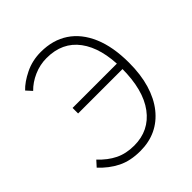

<svg xmlns="http://www.w3.org/2000/svg" viewBox="-204 -879 1030 1030"><g transform="rotate(-45 311.5 -364.0)"><path d="M271 13Q195 13 140.5 -14.5Q86 -42 42 -90L71 -122Q113 -77 160 -54Q207 -31 268 -31Q382 -31 448 -119.5Q514 -208 514 -372Q514 -525 450.5 -610.5Q387 -696 268 -696Q217 -696 170.5 -675.5Q124 -655 92 -622L63 -654Q94 -687 149 -714Q204 -741 269 -741Q360 -741 425.5 -697.5Q491 -654 527 -570Q563 -486 563 -365Q563 -275 542 -205Q521 -135 482 -86Q443 -37 390 -12Q337 13 271 13ZM177 -366V-408H546V-366Z"/></g></svg>

Font: Noto Sans JP ExtraLight
Style: Regular
Weight: 250
Designer: Ryoko NISHIZUKA  (kana, bopomofo & ideographs); Paul D. Hunt (Latin, Greek & Cyrillic); Sandoll Communications , Soo-you
Foundry: Adobe
Version: Version 2.004-H2;hotconv 1.0.118;makeotfexe 2.5.65603